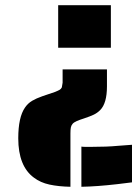

<svg xmlns="http://www.w3.org/2000/svg" viewBox="-20 -530 526 736"><path d="M203 -510H405V-347H203ZM110 151Q50 107 50 0Q50 -81 76 -118Q87 -134 103 -143.5Q119 -153 142 -161L192 -178Q204 -183 209 -186Q214 -189 217 -195L220 -213V-264H390V-199Q390 -134 364 -108Q353 -97 339.5 -90.5Q326 -84 302 -76Q286 -71 274.5 -66Q263 -61 258 -55Q253 -49 251.5 -41Q250 -33 250 -19V186Q204 185 169.5 177.5Q135 170 110 151ZM292 32Q297 33 309 33H328Q391 33 432 29L486 25V169L429 176Q351 185 292 186Z"/></svg>

Font: Saira Stencil One
Style: Regular
Weight: 400
Designer: Hector Gatti with collaboration of the Omnibus-Type team
Foundry: Omnibus-Type
Version: Version 1.004